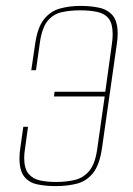

<svg xmlns="http://www.w3.org/2000/svg" viewBox="-20 -619 452 651"><path d="M169 12Q134 12 106 6Q78 0 62 -20.5Q46 -41 46 -82Q46 -99 49 -118L59 -189H75L65 -116Q62 -98 62 -84Q62 -47 77 -29.5Q92 -12 116.5 -7Q141 -2 170 -2Q205 -2 234 -9Q263 -16 283 -40Q303 -64 310 -116L335 -292H163L165 -308H337L359 -467Q362 -487 362 -502Q362 -539 348.5 -556Q335 -573 310 -578.5Q285 -584 252 -584Q217 -584 188.5 -577.5Q160 -571 141 -547.5Q122 -524 115 -473L102 -381H86L99 -469Q107 -526 129 -553.5Q151 -581 183 -590Q215 -599 253 -599Q289 -599 317.5 -592.5Q346 -586 362.5 -566Q379 -546 379 -504Q379 -489 376 -469L326 -118Q318 -61 296 -33Q274 -5 241.5 3.5Q209 12 169 12Z"/></svg>

Font: Alumni Sans Pinstripe
Style: Italic
Weight: 400
Italic angle: -8°
Designer: Robert E. Leuschke
Foundry: Robert E. Leuschke
Version: Version 1.010; ttfautohint (v1.8.4.7-5d5b)